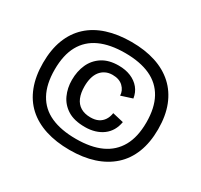

<svg xmlns="http://www.w3.org/2000/svg" viewBox="-155 -869 1212 1157"><g transform="rotate(30 451.5 -290.5)"><path d="M451 85Q357 85 282.5 61Q208 37 156.5 -10Q105 -57 78 -127.5Q51 -198 51 -290Q51 -383 78 -453Q105 -523 156.5 -570.5Q208 -618 282.5 -642Q357 -666 451 -666Q545 -666 619 -642Q693 -618 745 -570.5Q797 -523 824.5 -453Q852 -383 852 -290Q852 -198 824.5 -127.5Q797 -57 744.5 -10Q692 37 618.5 61Q545 85 451 85ZM451 8Q555 8 625.5 -24.5Q696 -57 733 -123Q770 -189 770 -290Q770 -391 733.5 -457.5Q697 -524 626 -556.5Q555 -589 451 -589Q347 -589 276 -556.5Q205 -524 168.5 -458Q132 -392 132 -290Q132 -189 168.5 -122.5Q205 -56 276 -24Q347 8 451 8ZM462 -81Q387 -81 341.5 -109.5Q296 -138 274.5 -185Q253 -232 253 -288Q253 -349 275 -397.5Q297 -446 342 -475Q387 -504 455 -504Q503 -504 540 -488.5Q577 -473 600.5 -444.5Q624 -416 630 -376L552 -351Q551 -386 524.5 -411.5Q498 -437 451 -437Q424 -437 402.5 -426.5Q381 -416 366.5 -397Q352 -378 345 -351.5Q338 -325 338 -292Q338 -247 351.5 -214.5Q365 -182 393 -165Q421 -148 462 -148Q494 -148 516 -159Q538 -170 551.5 -190.5Q565 -211 569 -239L646 -221Q640 -187 625 -161.5Q610 -136 586 -118Q562 -100 530.5 -90.5Q499 -81 462 -81Z"/></g></svg>

Font: Bricolage Grotesque
Style: Regular
Weight: 400
Designer: Mathieu Triay
Foundry: Atelier Triay
Version: Version 1.001;gftools[0.9.33.dev8+g029e19f]